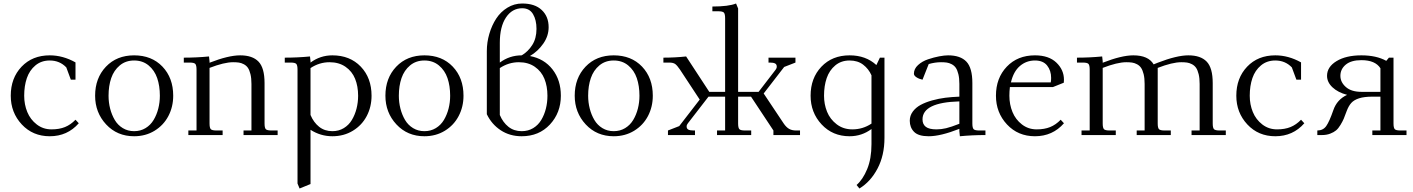

<svg xmlns="http://www.w3.org/2000/svg" viewBox="-20 -766 8017 1089"><path d="M41 -223.1Q41 -323.2 102.3 -387.7Q163.6 -452.1 262.2 -452.1Q336.9 -452.1 408.2 -412.1V-314H381.8L356 -383.8Q318.4 -422.9 262.2 -422.9Q214.4 -422.9 180.9 -395Q147.5 -367.2 132.3 -323Q117.2 -278.8 117.2 -223.1Q117.2 -173.3 134.8 -130.6Q152.3 -87.9 188.5 -60.1Q224.6 -32.2 272 -32.2Q316.4 -32.2 348.6 -45.4Q380.9 -58.6 408.2 -86.9L426.8 -66.9Q362.3 6.8 262.2 6.8Q166 6.8 103.5 -60.3Q41 -127.4 41 -223.1Z M519.5 -223.1Q519.5 -323.2 580.8 -387.7Q642.1 -452.1 740.7 -452.1Q840.3 -452.1 901.4 -388.2Q962.4 -324.2 962.4 -223.1Q962.4 -160.2 935.1 -107.9Q907.7 -55.7 856.7 -24.4Q805.7 6.8 740.7 6.8Q644.5 6.8 582 -60.3Q519.5 -127.4 519.5 -223.1ZM595.7 -223.1Q595.7 -185.1 604.7 -149.9Q613.8 -114.7 630.9 -85.7Q647.9 -56.6 676.5 -39.3Q705.1 -22 740.7 -22Q776.9 -22 805.4 -39.3Q834 -56.6 851.3 -85.7Q868.7 -114.7 877.7 -149.9Q886.7 -185.1 886.7 -223.1Q886.7 -278.8 871.6 -323Q856.4 -367.2 822.8 -395Q789.1 -422.9 740.7 -422.9Q692.9 -422.9 659.4 -395Q626 -367.2 610.8 -323Q595.7 -278.8 595.7 -223.1Z M1022.5 -411.1V-439Q1095.2 -439 1165.5 -445.8L1168.5 -418V-410.2Q1275.4 -452.1 1342.3 -452.1Q1412.1 -452.1 1446.3 -416.5Q1480.5 -380.9 1480.5 -294.9V-65.9Q1480.5 -41 1487.5 -33.4Q1494.6 -25.9 1519.5 -25.9H1554.7V0H1361.3V-25.9H1406.2V-290Q1406.2 -322.3 1400.6 -345.2Q1395 -368.2 1386.2 -381.1Q1377.4 -394 1363 -401.6Q1348.6 -409.2 1335 -411.1Q1321.3 -413.1 1302.2 -413.1Q1251.5 -413.1 1168.5 -380.9V-65.9Q1168.5 -41 1175.5 -33.4Q1182.6 -25.9 1207.5 -25.9H1242.7V0H1048.3V-25.9H1094.7V-371.1Q1094.7 -396 1087.6 -403.6Q1080.6 -411.1 1055.7 -411.1Z M1595.2 -411.1V-439Q1668 -439 1738.3 -445.8L1741.2 -418V-411.1Q1796.4 -452.1 1865.2 -452.1Q1964.8 -452.1 2026.1 -388.2Q2087.4 -324.2 2087.4 -223.1Q2087.4 -160.2 2060.1 -107.9Q2032.7 -55.7 1981.4 -24.4Q1930.2 6.8 1865.2 6.8Q1798.3 6.8 1741.2 -29.8V277.8L1679.2 303.2L1667.5 274.9V-371.1Q1667.5 -396 1660.4 -403.6Q1653.3 -411.1 1628.4 -411.1ZM1741.2 -113.8Q1758.8 -71.8 1790 -46.9Q1821.3 -22 1865.2 -22Q1901.4 -22 1929.9 -39.3Q1958.5 -56.6 1975.8 -85.7Q1993.2 -114.7 2002.2 -149.9Q2011.2 -185.1 2011.2 -223.1Q2011.2 -276.9 1994.1 -319.1Q1977.1 -361.3 1939.7 -387.2Q1902.3 -413.1 1849.1 -413.1Q1791.5 -413.1 1741.2 -379.9Z M2166 -223.1Q2166 -323.2 2227.3 -387.7Q2288.6 -452.1 2387.2 -452.1Q2486.8 -452.1 2547.9 -388.2Q2608.9 -324.2 2608.9 -223.1Q2608.9 -160.2 2581.5 -107.9Q2554.2 -55.7 2503.2 -24.4Q2452.1 6.8 2387.2 6.8Q2291 6.8 2228.5 -60.3Q2166 -127.4 2166 -223.1ZM2242.2 -223.1Q2242.2 -185.1 2251.2 -149.9Q2260.3 -114.7 2277.3 -85.7Q2294.4 -56.6 2323 -39.3Q2351.6 -22 2387.2 -22Q2423.3 -22 2451.9 -39.3Q2480.5 -56.6 2497.8 -85.7Q2515.1 -114.7 2524.2 -149.9Q2533.2 -185.1 2533.2 -223.1Q2533.2 -278.8 2518.1 -323Q2502.9 -367.2 2469.2 -395Q2435.5 -422.9 2387.2 -422.9Q2339.4 -422.9 2305.9 -395Q2272.5 -367.2 2257.3 -323Q2242.2 -278.8 2242.2 -223.1Z M2741.2 -118.2V-476.1Q2741.2 -525.9 2755.4 -574Q2769.5 -622.1 2794.4 -660.4Q2819.3 -698.7 2857.9 -722.4Q2896.5 -746.1 2941.9 -746.1Q3013.7 -746.1 3052.7 -709.2Q3091.8 -672.4 3091.8 -611.8Q3091.8 -562 3061.5 -518.6Q3031.2 -475.1 2985.8 -448.2Q3066.4 -433.1 3113.8 -372.3Q3161.1 -311.5 3161.1 -223.1Q3161.1 -126.5 3099.1 -59.8Q3037.1 6.8 2939 6.8Q2871.6 6.8 2820.1 -27.1Q2768.6 -61 2741.2 -118.2ZM2814.9 -113.8Q2832.5 -71.8 2863.8 -46.9Q2895 -22 2939 -22Q2975.6 -22 3004.2 -39.3Q3032.7 -56.6 3050 -85.7Q3067.4 -114.7 3076.2 -149.7Q3085 -184.6 3085 -223.1Q3085 -276.9 3067.9 -319.1Q3050.8 -361.3 3013.4 -387.2Q2976.1 -413.1 2922.9 -413.1Q2865.2 -413.1 2814.9 -379.9ZM2814.9 -411.1Q2870.1 -452.1 2939 -452.1Q2974.6 -472.7 2998.8 -510.5Q3022.9 -548.3 3022.9 -602.1Q3022.9 -652.8 3003.2 -686Q2983.4 -719.2 2941.9 -719.2Q2884.8 -719.2 2849.9 -667Q2814.9 -614.7 2814.9 -522.9Z M3239.7 -223.1Q3239.7 -323.2 3301 -387.7Q3362.3 -452.1 3460.9 -452.1Q3560.5 -452.1 3621.6 -388.2Q3682.6 -324.2 3682.6 -223.1Q3682.6 -160.2 3655.3 -107.9Q3627.9 -55.7 3576.9 -24.4Q3525.9 6.8 3460.9 6.8Q3364.7 6.8 3302.2 -60.3Q3239.7 -127.4 3239.7 -223.1ZM3315.9 -223.1Q3315.9 -185.1 3325 -149.9Q3334 -114.7 3351.1 -85.7Q3368.2 -56.6 3396.7 -39.3Q3425.3 -22 3460.9 -22Q3497.1 -22 3525.6 -39.3Q3554.2 -56.6 3571.5 -85.7Q3588.9 -114.7 3597.9 -149.9Q3606.9 -185.1 3606.9 -223.1Q3606.9 -278.8 3591.8 -323Q3576.7 -367.2 3543 -395Q3509.3 -422.9 3460.9 -422.9Q3413.1 -422.9 3379.6 -395Q3346.2 -367.2 3331.1 -323Q3315.9 -278.8 3315.9 -223.1Z M3742.7 -411.1V-439Q3808.6 -439 3871.6 -445.8L4002.9 -245.1H4092.8V-662.1Q4092.8 -687 4085.7 -694.6Q4078.6 -702.1 4053.7 -702.1H4020.5V-729Q4112.8 -729 4154.8 -746.1L4166.5 -717.8V-245.1H4282.7L4378.9 -370.1Q4385.7 -378.4 4385.7 -388.2Q4385.7 -400.9 4376.2 -406Q4366.7 -411.1 4346.7 -411.1H4338.9V-439H4491.7V-411.1L4427.7 -386.2L4311.5 -235.8L4424.8 -65.9Q4439 -44.9 4455.1 -35.4Q4471.2 -25.9 4495.6 -25.9H4517.6V0H4366.7V-25.9L4239.7 -217.8H4166.5V-65.9Q4166.5 -41 4173.6 -33.4Q4180.7 -25.9 4205.6 -25.9H4240.7V0H4046.9V-25.9H4092.8V-217.8H3998.5L3881.8 -66.9Q3874.5 -58.1 3874.5 -48.8Q3874.5 -36.1 3884 -31Q3893.6 -25.9 3913.6 -25.9H3921.9V0H3768.6V-25.9L3832.5 -50.8L3948.7 -201.2L3836.9 -371.1Q3821.3 -394 3810.1 -402.6Q3798.8 -411.1 3775.9 -411.1Z M4577.6 -223.1Q4577.6 -323.2 4638.9 -387.7Q4700.2 -452.1 4798.8 -452.1Q4891.1 -452.1 4950.7 -397L4970.7 -439H4996.6V16.1Q4996.6 115.2 4957.3 189.9Q4918 264.6 4854.5 303.2L4838.4 283.2Q4874 252.4 4898.4 193.4Q4922.9 134.3 4922.9 51.8V-34.2Q4867.7 6.8 4798.8 6.8Q4702.6 6.8 4640.1 -60.3Q4577.6 -127.4 4577.6 -223.1ZM4653.8 -223.1Q4653.8 -174.8 4670.9 -132.3Q4688 -89.8 4725.6 -61Q4763.2 -32.2 4814.5 -32.2Q4873.5 -32.2 4922.9 -64.9V-338.9Q4906.7 -375.5 4875.7 -399.2Q4844.7 -422.9 4798.8 -422.9Q4751 -422.9 4717.5 -395Q4684.1 -367.2 4668.9 -323Q4653.8 -278.8 4653.8 -223.1Z M5140.1 -81.1Q5140.1 -109.9 5157.2 -133.1Q5174.3 -156.2 5201.9 -171.1Q5229.5 -186 5267.1 -196.5Q5304.7 -207 5342.5 -211.7Q5380.4 -216.3 5421.4 -217.8V-290Q5421.4 -322.3 5415.8 -345.2Q5410.2 -368.2 5401.4 -381.1Q5392.6 -394 5378.2 -401.6Q5363.8 -409.2 5350.1 -411.1Q5336.4 -413.1 5317.4 -413.1Q5284.2 -413.1 5247.6 -402.8L5212.4 -314Q5193.4 -317.9 5178.5 -327.4Q5163.6 -336.9 5163.6 -348.1Q5163.6 -375.5 5187 -397Q5210.4 -418.5 5243.9 -429.7Q5277.3 -440.9 5307.1 -446.5Q5336.9 -452.1 5357.4 -452.1Q5427.2 -452.1 5461.2 -416.5Q5495.1 -380.9 5495.1 -294.9V-65.9Q5495.1 -41 5502.2 -33.4Q5509.3 -25.9 5534.2 -25.9H5569.3V0Q5494.1 0 5424.3 6.8L5421.4 -21V-35.2Q5314.5 6.8 5247.6 6.8Q5189 6.8 5164.6 -18.1Q5140.1 -43 5140.1 -81.1ZM5212.4 -88.9Q5212.4 -61 5231.2 -46.6Q5250 -32.2 5291.5 -32.2Q5318.8 -32.2 5346.4 -38.8Q5374 -45.4 5421.4 -64V-190.9Q5212.4 -185.1 5212.4 -88.9Z M5628.9 -223.1Q5628.9 -323.2 5690.2 -387.7Q5751.5 -452.1 5850.1 -452.1Q5928.7 -452.1 5971.7 -410.9Q6014.6 -369.6 6014.6 -314Q6014.6 -302.7 6013.7 -296.9L5951.7 -272H5708Q5705.1 -247.6 5705.1 -223.1Q5705.1 -173.3 5722.7 -130.6Q5740.2 -87.9 5776.4 -60.1Q5812.5 -32.2 5859.9 -32.2Q5904.3 -32.2 5936.5 -45.4Q5968.8 -58.6 5996.1 -86.9L6014.6 -66.9Q5950.2 6.8 5850.1 6.8Q5753.9 6.8 5691.4 -60.3Q5628.9 -127.4 5628.9 -223.1ZM5713.9 -298.8H5939.9Q5941.9 -312.5 5941.9 -324.2Q5941.9 -365.7 5919.2 -394.3Q5896.5 -422.9 5850.1 -422.9Q5801.3 -422.9 5764.9 -391.8Q5728.5 -360.8 5713.9 -298.8Z M6088.4 -411.1V-439Q6161.1 -439 6231.4 -445.8L6234.4 -418V-410.2Q6341.3 -452.1 6408.2 -452.1Q6493.2 -452.1 6523.4 -400.9L6546.4 -410.2Q6654.8 -452.1 6720.2 -452.1Q6790 -452.1 6824.2 -416.5Q6858.4 -380.9 6858.4 -294.9V-65.9Q6858.4 -41 6865.5 -33.4Q6872.6 -25.9 6897.5 -25.9H6932.6V0H6738.3V-25.9H6784.2V-290Q6784.2 -322.3 6778.6 -345.2Q6772.9 -368.2 6764.2 -381.1Q6755.4 -394 6741 -401.6Q6726.6 -409.2 6712.9 -411.1Q6699.2 -413.1 6680.2 -413.1Q6629.4 -413.1 6546.4 -380.9V-65.9Q6546.4 -41 6553.5 -33.4Q6560.5 -25.9 6585.4 -25.9H6620.6V0H6427.2V-25.9H6472.2V-290Q6472.2 -322.3 6466.6 -345.2Q6460.9 -368.2 6452.1 -381.1Q6443.4 -394 6429 -401.6Q6414.6 -409.2 6400.9 -411.1Q6387.2 -413.1 6368.2 -413.1Q6317.4 -413.1 6234.4 -380.9V-65.9Q6234.4 -41 6241.5 -33.4Q6248.5 -25.9 6273.4 -25.9H6308.6V0H6114.3V-25.9H6160.6V-371.1Q6160.6 -396 6153.6 -403.6Q6146.5 -411.1 6121.6 -411.1Z M6992.2 -223.1Q6992.2 -323.2 7053.5 -387.7Q7114.7 -452.1 7213.4 -452.1Q7288.1 -452.1 7359.4 -412.1V-314H7333L7307.1 -383.8Q7269.5 -422.9 7213.4 -422.9Q7165.5 -422.9 7132.1 -395Q7098.6 -367.2 7083.5 -323Q7068.4 -278.8 7068.4 -223.1Q7068.4 -173.3 7085.9 -130.6Q7103.5 -87.9 7139.6 -60.1Q7175.8 -32.2 7223.1 -32.2Q7267.6 -32.2 7299.8 -45.4Q7332 -58.6 7359.4 -86.9L7377.9 -66.9Q7313.5 6.8 7213.4 6.8Q7117.2 6.8 7054.7 -60.3Q6992.2 -127.4 6992.2 -223.1Z M7451.7 0V-25.9Q7484.4 -25.9 7502.2 -51Q7520 -76.2 7542.5 -141.1Q7563 -201.2 7620.6 -228Q7568.4 -241.7 7537.6 -270.8Q7506.8 -299.8 7506.8 -335.9Q7506.8 -386.7 7560.8 -419.4Q7614.7 -452.1 7701.7 -452.1Q7786.6 -452.1 7842.8 -420.9L7857.9 -439H7883.8V-65.9Q7883.8 -41 7890.9 -33.4Q7897.9 -25.9 7922.9 -25.9H7957.5V0H7763.7V-25.9H7809.6V-217.8H7764.6Q7717.8 -217.8 7688.7 -208.5Q7659.7 -199.2 7644.3 -182.1Q7628.9 -165 7617.7 -134.8Q7607.9 -107.9 7601.6 -92.8Q7595.2 -77.6 7583 -57.4Q7570.8 -37.1 7557.9 -26.4Q7544.9 -15.6 7524.4 -7.8Q7503.9 0 7478.5 0ZM7582.5 -335.9Q7582.5 -299.8 7613.5 -272.5Q7644.5 -245.1 7701.7 -245.1H7809.6V-378.9Q7780.3 -424.8 7701.7 -424.8Q7643.6 -424.8 7613 -399.4Q7582.5 -374 7582.5 -335.9Z"/></svg>

Font: Dihjauti
Style: Regular
Weight: 400
Designer: T. Christopher White
Version: Version 3.0.0